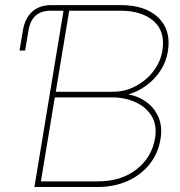

<svg xmlns="http://www.w3.org/2000/svg" viewBox="-20 -748 722 768"><path d="M58.1 -545.9 71.3 -625Q79.6 -674.8 108.6 -701.2Q137.7 -727.5 184.1 -727.5H463.9Q561.5 -727.5 613.5 -677.5Q665.5 -627.4 651.4 -541.5Q644.5 -499 620.8 -463.9Q597.2 -428.7 563.7 -404.8Q530.3 -380.9 494.1 -370.6V-370.1Q532.2 -363.8 564.5 -340.8Q596.7 -317.9 613.5 -280.3Q630.4 -242.7 622.1 -191.9Q612.8 -134.8 578.6 -91.6Q544.4 -48.3 491 -24.2Q437.5 0 369.1 0H117.7L237.8 -727.5L233.9 -705.1H182.1Q106.4 -705.1 93.8 -625L80.6 -545.9ZM143.6 -22.5H371.6Q464.8 -22.5 526.1 -70.6Q587.4 -118.7 600.1 -194.8Q608.9 -247.1 586.7 -283.4Q564.5 -319.8 522.2 -339.1Q480 -358.4 428.7 -358.4H199.2ZM203.1 -380.9H430.7Q480.5 -380.9 522.9 -403.6Q565.4 -426.3 593.8 -463.6Q622.1 -501 629.4 -544.4Q642.1 -621.6 595 -663.3Q547.9 -705.1 461.4 -705.1H256.8Z"/></svg>

Font: Inter Display Thin
Style: Italic
Weight: 100
Italic angle: -9.39999°
Designer: Rasmus Andersson
Foundry: rsms
Version: Version 4.000;git-a52131595